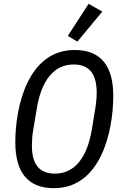

<svg xmlns="http://www.w3.org/2000/svg" viewBox="-20 -971 640 1003"><path d="M261.7 12.1C509.2 12.1 571.7 -289.8 571.7 -470.9C571.7 -623.9 508.9 -709.9 370.4 -709.9C122.5 -709.9 60 -408 60 -227.3C60 -74.2 122.9 12.1 261.7 12.1ZM146.7 -210.6C146.7 -233.7 148.4 -262.4 153.4 -291.9L172.6 -406.2C196 -546.9 259.2 -634.2 364.7 -634.2C450.3 -634.2 485.1 -580.3 485.1 -487.2C485.1 -464.1 483 -435.7 478 -406.2L459.2 -291.5C435.4 -151.3 372.2 -63.9 267 -63.9C181.1 -63.9 146.7 -117.9 146.7 -210.6ZM334.2 -783.4 384.2 -753.9 514.6 -910.5 442.8 -951Z"/></svg>

Font: Margiela Mono Italic Text It
Style: Regular
Weight: 400
Designer: Mike Abbink, Paul van der Laan, Pieter van Rosmalen
Foundry: Bold Monday
Version: Version 2.003 2021